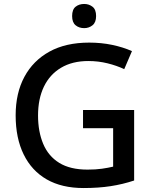

<svg xmlns="http://www.w3.org/2000/svg" viewBox="-20 -939 770 969"><path d="M402 10Q292 10 216 -33.5Q140 -77 99.5 -159.5Q59 -242 59 -357Q59 -469 103 -551Q147 -633 229.5 -678.5Q312 -724 430 -724Q491 -724 546 -712.5Q601 -701 646 -681L607 -590Q569 -608 522.5 -619.5Q476 -631 426 -631Q345 -631 288 -597Q231 -563 201.5 -501.5Q172 -440 172 -356Q172 -275 198 -213Q224 -151 279 -117Q334 -83 422 -83Q463 -83 494.5 -87.5Q526 -92 551 -98V-292H399V-384H657V-28Q600 -9 538.5 0.5Q477 10 402 10ZM405 -919Q429 -919 447 -905Q465 -891 465 -858Q465 -826 447 -811.5Q429 -797 405 -797Q379 -797 361.5 -811.5Q344 -826 344 -858Q344 -891 361.5 -905Q379 -919 405 -919Z"/></svg>

Font: Noto Sans Symbols Medium
Style: Regular
Weight: 500
Version: Version 2.002